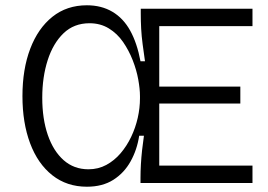

<svg xmlns="http://www.w3.org/2000/svg" viewBox="-20 -693 1014 727"><path d="M309 14Q233 14 178 -29.5Q123 -73 94 -150.5Q65 -228 65 -329Q65 -431 94.5 -508.5Q124 -586 178.5 -629.5Q233 -673 309 -673Q364 -673 405.5 -648.5Q447 -624 473 -577Q499 -530 512 -461H529Q524 -496 520 -526Q516 -556 514.5 -584.5Q513 -613 513 -642V-660H583V0H512V-20Q512 -44 513.5 -70.5Q515 -97 518 -124.5Q521 -152 525 -179H507Q499 -126 474.5 -82Q450 -38 409 -12Q368 14 309 14ZM543 0V-66H936V0ZM315 -52Q352 -52 382.5 -68.5Q413 -85 436.5 -112.5Q460 -140 476.5 -174.5Q493 -209 501.5 -246.5Q510 -284 510 -321V-329Q510 -356 503.5 -392Q497 -428 482.5 -465Q468 -502 446 -534Q424 -566 392 -585.5Q360 -605 319 -605Q260 -605 220.5 -567Q181 -529 160.5 -465Q140 -401 140 -323Q140 -243 161 -182Q182 -121 221 -86.5Q260 -52 315 -52ZM543 -301V-365H890V-301ZM543 -594V-660H936V-594Z"/></svg>

Font: Bricolage Grotesque Light
Style: Regular
Weight: 300
Designer: Mathieu Triay
Foundry: Atelier Triay
Version: Version 1.000;gftools[0.9.30]